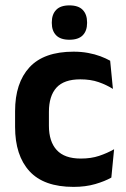

<svg xmlns="http://www.w3.org/2000/svg" viewBox="-20 -700 482 732"><path d="M260.5 12.5Q147 12.5 92.2 -47.5Q37.5 -107.5 37.5 -216V-276Q37.5 -384 92.5 -443.5Q147.5 -503 260.5 -503Q290 -503 315.8 -498.2Q341.5 -493.5 362.8 -485.5Q384 -477.5 400 -468.5L410.5 -361Q386 -376.5 355.8 -387Q325.5 -397.5 286 -397.5Q224 -397.5 195.2 -365.8Q166.5 -334 166.5 -273.5V-220.5Q166.5 -160.5 196.2 -128Q226 -95.5 288 -95.5Q327.5 -95.5 358 -105.8Q388.5 -116 415 -131L404.5 -23Q380 -9 343 1.8Q306 12.5 260.5 12.5ZM244.5 -548.5Q210.5 -548.5 194 -565.5Q177.5 -582.5 177.5 -612V-615Q177.5 -645 194 -662.2Q210.5 -679.5 244.5 -679.5Q279 -679.5 295.5 -662.2Q312 -645 312 -615V-612Q312 -582.5 295.5 -565.5Q279 -548.5 244.5 -548.5Z"/></svg>

Font: Anek Latin SemiBold
Style: Regular
Weight: 600
Designer: Yesha Goshar
Foundry: Ek Type
Version: Version 1.003